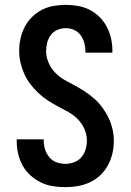

<svg xmlns="http://www.w3.org/2000/svg" viewBox="-20 -763 540 791"><path d="M249 8Q223 8 197.5 4Q172 0 148.5 -11.5Q125 -23 105.5 -40.5Q86 -58 73.5 -80.5Q61 -103 55 -128.5Q49 -154 49 -180V-189H160V-185Q160 -166 165.5 -148Q171 -130 183 -115.5Q195 -101 212.5 -94.5Q230 -88 249 -88Q267 -88 285 -94.5Q303 -101 315 -115Q327 -129 332.5 -147Q338 -165 338 -183Q338 -208 328 -231Q318 -254 301 -271.5Q284 -289 262.5 -301Q241 -313 219 -324.5Q197 -336 176.5 -349.5Q156 -363 138 -380Q120 -397 105 -416.5Q90 -436 80 -458.5Q70 -481 64.5 -505Q59 -529 59 -553Q59 -579 64.5 -604Q70 -629 81.5 -651.5Q93 -674 111.5 -692.5Q130 -711 152.5 -722.5Q175 -734 200.5 -738.5Q226 -743 251 -743Q276 -743 301.5 -738.5Q327 -734 349.5 -722.5Q372 -711 390 -693Q408 -675 420 -652.5Q432 -630 437.5 -605Q443 -580 443 -555V-546H332V-550Q332 -568 327.5 -585.5Q323 -603 312.5 -617.5Q302 -632 285.5 -639.5Q269 -647 251 -647Q233 -647 216.5 -640Q200 -633 189.5 -619Q179 -605 174.5 -587.5Q170 -570 170 -552Q170 -528 180 -505Q190 -482 207 -464Q224 -446 245.5 -434Q267 -422 288.5 -410.5Q310 -399 330.5 -385.5Q351 -372 369.5 -355.5Q388 -339 402.5 -319Q417 -299 427.5 -277Q438 -255 443.5 -231Q449 -207 449 -182Q449 -156 443 -130.5Q437 -105 424.5 -82Q412 -59 393 -41Q374 -23 350.5 -12Q327 -1 301 3.5Q275 8 249 8Z"/></svg>

Font: Iosevka Term Curly
Style: Bold
Weight: 700
Designer: Belleve Invis
Foundry: Belleve Invis
Version: Version 32.3.0